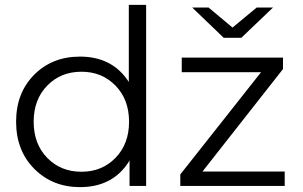

<svg xmlns="http://www.w3.org/2000/svg" viewBox="-20 -762 1242 787"><path d="M508 -426V-742H579V0H511V-104Q445 5 308 5Q195 5 120.5 -70Q46 -145 46 -263Q46 -381 120 -455.5Q194 -530 308 -530Q441 -530 508 -426ZM969 -607H897L768 -731H835L933 -649L1032 -731H1099ZM810 -59H1147V0H719V-47L1050 -466H725V-526H1140V-479ZM314 -58Q398 -58 453.5 -115Q509 -172 509 -263Q509 -354 453.5 -411Q398 -468 314 -468Q229 -468 173.5 -411Q118 -354 118 -263Q118 -172 173.5 -115Q229 -58 314 -58Z"/></svg>

Font: mBank
Style: Regular
Weight: 400
Designer: Julieta Ulanovsky
Foundry: Julieta Ulanovsky
Version: Version 7.200;PS 007.200;hotconv 1.0.88;makeotf.lib2.5.64775